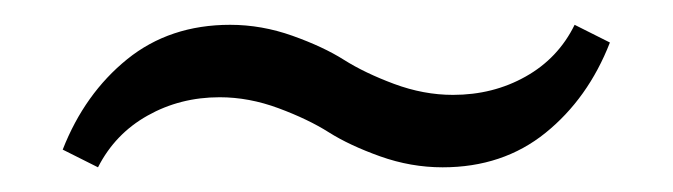

<svg xmlns="http://www.w3.org/2000/svg" viewBox="-20 -391 540 154"><path d="M335 -256.8Q309.6 -256.8 284.9 -265.6Q260.3 -274.4 243.7 -284.9Q227.1 -295.4 203.4 -304.2Q179.7 -313 156.2 -313Q124.5 -313 98.4 -298.3Q72.3 -283.7 58.6 -256.8L30.3 -271Q47.9 -315.9 82 -343.5Q116.2 -371.1 164.6 -371.1Q189.9 -371.1 214.6 -362.3Q239.3 -353.5 255.9 -343Q272.5 -332.5 296.1 -323.7Q319.8 -314.9 343.3 -314.9Q375.5 -314.9 401.6 -329.6Q427.7 -344.2 440.9 -371.1L469.2 -356.9Q451.7 -312 417.5 -284.4Q383.3 -256.8 335 -256.8Z"/></svg>

Font: Elstob
Style: Bold
Weight: 700
Designer: Peter S. Baker
Version: Version 1.015